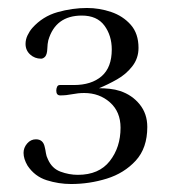

<svg xmlns="http://www.w3.org/2000/svg" viewBox="-20 -829 430 481"><path d="M349 -511Q349 -458 320 -426.5Q291 -395 247.5 -381.5Q204 -368 158 -368Q127 -368 97 -377.5Q67 -387 49 -414Q39 -431 39 -446Q39 -459 48 -469.5Q57 -480 70 -480Q88 -480 92 -461Q94 -453 95 -445.5Q96 -438 100 -430Q110 -407 131.5 -399Q153 -391 175 -391Q228 -391 255 -425.5Q282 -460 282 -509Q282 -549 255.5 -572.5Q229 -596 191 -596Q176 -596 161 -593Q146 -590 131 -590Q121 -590 121 -602Q121 -607 123 -611.5Q125 -616 130 -616H165Q209 -616 234.5 -638Q260 -660 260 -705Q260 -740 241.5 -765Q223 -790 185 -790Q119 -790 101 -728Q99 -720 98.5 -706.5Q98 -693 93 -687Q88 -682 83 -682Q67 -682 55.5 -692.5Q44 -703 44 -719Q44 -730 49 -740.5Q54 -751 61 -759Q87 -788 124 -798.5Q161 -809 198 -809Q229 -809 258.5 -799Q288 -789 307.5 -767Q327 -745 327 -709Q327 -683 311.5 -663Q296 -643 273 -630Q250 -617 228 -608Q241 -608 255 -606.5Q269 -605 281 -601Q311 -591 330 -567.5Q349 -544 349 -511Z"/></svg>

Font: Kaisei Tokumin Medium
Style: Regular
Weight: 500
Designer: Font-Kai,
Foundry: KAZUO KANAI
Version: Version 5.003